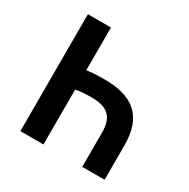

<svg xmlns="http://www.w3.org/2000/svg" viewBox="-149 -792 917 930"><g transform="rotate(30 309.0 -327.0)"><path d="M83 -654V0H212V-307C234 -311 261 -314 299 -314C386 -314 429 -283 429 -192V0H554V-192C554 -361 463 -421 311 -421C269 -421 239 -419 212 -415V-654Z"/></g></svg>

Font: Source Sans Pro SemBd
Style: Regular
Weight: 700
Designer: Paul D. Hunt
Foundry: Adobe Systems Incorporated
Version: Version 2.020;PS 2.0;hotconv 1.0.86;makeotf.lib2.5.63406